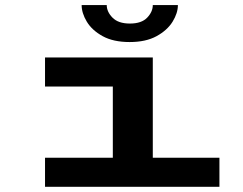

<svg xmlns="http://www.w3.org/2000/svg" viewBox="-20 -722 940 742"><path d="M154 0V-112.5H416V-387.5H154V-500H570.5V-112.5H828V0ZM481 -559.5Q418 -559.5 376.8 -582.2Q335.5 -605 315.5 -638.2Q295.5 -671.5 295.5 -702.5H392.5Q392.5 -676.5 414.8 -653.8Q437 -631 482 -631Q527 -631 548.8 -653.8Q570.5 -676.5 570.5 -702.5H667.5Q667.5 -671.5 647 -638.2Q626.5 -605 585 -582.2Q543.5 -559.5 481 -559.5Z"/></svg>

Font: Trispace Expanded SemiBold
Style: Regular
Weight: 600
Width: 7
Designer: Tyler Finck
Foundry: Etcetera Type Company
Version: Version 1.210; ttfautohint (v1.8.3)